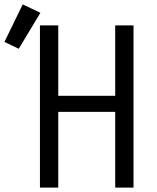

<svg xmlns="http://www.w3.org/2000/svg" viewBox="-93 -850 713 870"><path d="M88 0V-735H171V-416H429V-735H512V0H429V-343H171V0ZM-8 -629 -73 -660 10 -830 90 -792Z"/></svg>

Font: Iosevka Mono
Style: Regular
Weight: 400
Designer: Belleve Invis
Foundry: Belleve Invis
Version: Version 11.1.1